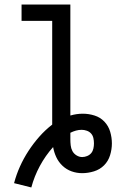

<svg xmlns="http://www.w3.org/2000/svg" viewBox="-20 -755 540 846"><path d="M118 71Q131 22 155.5 -23.5Q180 -69 214 -107Q218 -84 228 -62.5Q238 -41 255.5 -24.5Q273 -8 295.5 0Q318 8 342 8Q368 8 394 0Q420 -8 438.5 -26.5Q457 -45 465 -71Q473 -97 473 -123Q473 -149 465.5 -174.5Q458 -200 440 -219Q422 -238 396.5 -246Q371 -254 345 -254Q331 -254 317.5 -252Q304 -250 290 -246V-735H75V-663H210V-206Q179 -182 153 -152.5Q127 -123 105.5 -90Q84 -57 68 -21.5Q52 14 42 52ZM342 -63Q329 -63 317 -70.5Q305 -78 299 -89.5Q293 -101 291.5 -114.5Q290 -128 290 -141Q290 -148 290 -155.5Q290 -163 290 -170Q302 -176 314.5 -179.5Q327 -183 340 -183Q351 -183 362.5 -179Q374 -175 381.5 -166.5Q389 -158 391.5 -146.5Q394 -135 394 -123Q394 -112 391.5 -100.5Q389 -89 382 -80.5Q375 -72 364 -67.5Q353 -63 342 -63Z"/></svg>

Font: Iosevka SS09
Style: Regular
Weight: 400
Monospace: yes
Designer: Belleve Invis
Foundry: Belleve Invis
Version: Version 5.2.1; ttfautohint (v1.8.3)